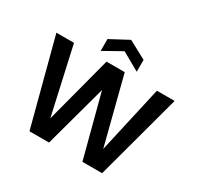

<svg xmlns="http://www.w3.org/2000/svg" viewBox="-190 -1141 1395 1360"><g transform="rotate(30 508.0 -460.5)"><path d="M209 0 25 -700H169L291 -153L435 -700H584L724 -153L847 -700H992L803 0H642L508 -510L369 0ZM361 -745V-842L509 -921L656 -842V-745L509 -828Z"/></g></svg>

Font: DM Sans 24pt
Style: Bold
Weight: 700
Designer: Colophon Foundry, Jonny Pinhorn
Foundry: Colophon Foundry
Version: Version 4.004;gftools[0.9.30]